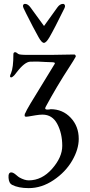

<svg xmlns="http://www.w3.org/2000/svg" viewBox="-20 -685 466 990"><path d="M137 -647Q178 -592 207 -551L276 -647Q289 -665 305 -665Q311 -665 314 -659Q317 -653 313 -644Q260 -536 235 -493Q218 -464 206.5 -464Q195 -464 179 -493Q169 -510 149.5 -547.5Q130 -585 115 -615L101 -644Q97 -653 99.5 -659Q102 -665 109 -665Q124 -665 137 -647ZM301 67Q301 3 275.5 -45.5Q250 -94 199 -94Q184 -94 163 -90.5Q142 -87 127.5 -84.5Q113 -82 110 -84Q107 -85 107 -89.5Q107 -94 108 -98L110 -101Q115 -114 137 -151Q160 -189 261 -354Q268 -363 252 -364Q239 -364 213 -365.5Q187 -367 174 -367.5Q161 -368 136 -367Q107 -366 65 -311Q64 -310 60 -304.5Q56 -299 53 -296Q50 -293 45.5 -289.5Q41 -286 38 -286Q26 -286 37 -308Q49 -336 49 -405Q49 -416 59 -416Q63 -416 74 -407Q80 -402 122 -402Q245 -401 363 -404Q367 -404 369.5 -399.5Q372 -395 370 -392Q359 -372 340 -343Q272 -239 215 -133Q208 -119 227 -120Q230 -121 237 -121Q240 -122 241 -122Q303 -122 344.5 -78Q386 -34 386 31Q386 85 352 143.5Q318 202 256.5 243.5Q195 285 128 285Q75 285 42 268Q26 260 24 232Q22 204 38 204Q48 204 62 216Q76 228 80 230Q107 245 128 245Q196 245 248.5 185.5Q301 126 301 67Z"/></svg>

Font: EB Garamond
Style: SC
Weight: 400
Version: Version 000.010